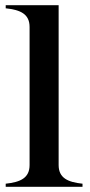

<svg xmlns="http://www.w3.org/2000/svg" viewBox="-20 -720 348 740"><path d="M2 -12V0H298V-12C241 -18 206 -34 206 -84V-700H2V-688C59 -682 94 -666 94 -616V-84C94 -34 59 -18 2 -12Z"/></svg>

Font: Sprat Condensed Medium
Style: Regular
Weight: 500
Width: 3
Designer: Ethan Nakache
Foundry: Collletttivo
Version: Version 2.000;Glyphs 3.2 (3217)